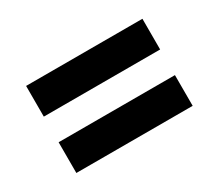

<svg xmlns="http://www.w3.org/2000/svg" viewBox="-71 -627 714 624"><g transform="rotate(-30 286.0 -315.5)"><path d="M502.9 -364.3H66.4V-479.5H502.9ZM502.9 -152.8H66.4V-268.1H502.9Z"/></g></svg>

Font: Shabnam FD
Style: Bold
Weight: 700
Foundry: DejaVu fonts team - Redesigned by Saber Rastikerdar - Based on Vazir font
Version: Version 5.00;October 20, 2019;FontCreator 12.0.0.2547 64-bit